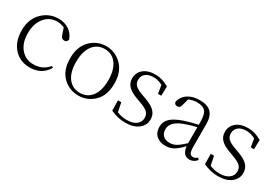

<svg xmlns="http://www.w3.org/2000/svg" viewBox="12 -1157 2556 1807"><g transform="rotate(30 1289.5 -253.5)"><path d="M464.8 -103.5 482.4 -93.8Q418.9 13.7 290 13.7Q182.6 13.7 116.7 -59.6Q50.8 -132.8 50.8 -253.9Q50.8 -375 124 -448.2Q197.3 -521.5 299.8 -521.5Q364.3 -521.5 413.6 -488.8Q462.9 -456.1 481.4 -398.4Q473.6 -368.2 445.3 -368.2Q414.1 -368.2 403.3 -403.3L379.9 -473.6Q338.9 -491.2 301.8 -491.2Q218.8 -491.2 166.5 -427.2Q114.3 -363.3 114.3 -257.8Q114.3 -154.3 167 -91.8Q219.7 -29.3 304.7 -29.3Q404.3 -29.3 464.8 -103.5Z M817.4 13.7Q717.8 13.7 647.5 -55.7Q577.1 -125 577.1 -252.9Q577.1 -379.9 647.9 -450.7Q718.8 -521.5 817.4 -521.5Q915 -521.5 986.3 -450.7Q1057.6 -379.9 1057.6 -252.9Q1057.6 -125 986.8 -55.7Q916 13.7 817.4 13.7ZM689.5 -77.6Q736.3 -15.6 817.4 -15.6Q898.4 -15.6 945.3 -77.6Q992.2 -139.6 992.2 -252Q992.2 -364.3 945.3 -427.7Q898.4 -491.2 817.4 -491.2Q736.3 -491.2 689.5 -427.7Q642.6 -364.3 642.6 -252Q642.6 -139.6 689.5 -77.6Z M1335.9 -294.9 1383.8 -277.3Q1458 -250 1489.7 -215.8Q1521.5 -181.6 1521.5 -130.9Q1521.5 -69.3 1470.2 -27.8Q1418.9 13.7 1326.2 13.7Q1247.1 13.7 1167 -23.4L1165 -134.8H1201.2L1220.7 -37.1Q1270.5 -15.6 1326.2 -15.6Q1393.6 -15.6 1429.7 -43.5Q1465.8 -71.3 1465.8 -116.2Q1465.8 -154.3 1441.9 -177.2Q1418 -200.2 1355.5 -222.7L1305.7 -241.2Q1243.2 -263.7 1210 -296.9Q1176.8 -330.1 1176.8 -381.8Q1176.8 -443.4 1223.1 -482.4Q1269.5 -521.5 1352.5 -521.5Q1425.8 -521.5 1499 -477.5L1496.1 -376H1460.9L1446.3 -464.8Q1398.4 -491.2 1350.6 -491.2Q1293 -491.2 1262.7 -465.3Q1232.4 -439.5 1232.4 -398.4Q1232.4 -360.4 1255.9 -337.9Q1279.3 -315.4 1335.9 -294.9Z M1938.5 -115.2V-289.1Q1870.1 -273.4 1807.6 -250Q1687.5 -204.1 1687.5 -125Q1687.5 -78.1 1713.9 -54.2Q1740.2 -30.3 1786.1 -30.3Q1822.3 -30.3 1855.5 -49.3Q1888.7 -68.4 1938.5 -115.2ZM2087.9 -44.9 2103.5 -28.3Q2072.3 12.7 2024.4 12.7Q1951.2 12.7 1940.4 -84Q1891.6 -31.2 1852.5 -8.8Q1813.5 13.7 1763.7 13.7Q1703.1 13.7 1665 -20Q1627 -53.7 1627 -114.3Q1627 -169.9 1666 -208Q1705.1 -246.1 1795.9 -277.3Q1863.3 -299.8 1938.5 -315.4V-348.6Q1938.5 -430.7 1910.6 -460.9Q1882.8 -491.2 1820.3 -491.2Q1775.4 -491.2 1732.4 -471.7L1713.9 -402.3Q1707 -364.3 1674.8 -364.3Q1645.5 -364.3 1640.6 -394.5Q1655.3 -455.1 1706.1 -488.3Q1756.8 -521.5 1833 -521.5Q1917 -521.5 1957 -481.4Q1997.1 -441.4 1997.1 -353.5V-113.3Q1997.1 -63.5 2008.3 -43.9Q2019.5 -24.4 2043 -24.4Q2064.5 -24.4 2087.9 -44.9Z M2343.8 -294.9 2391.6 -277.3Q2465.8 -250 2497.6 -215.8Q2529.3 -181.6 2529.3 -130.9Q2529.3 -69.3 2478 -27.8Q2426.8 13.7 2334 13.7Q2254.9 13.7 2174.8 -23.4L2172.9 -134.8H2209L2228.5 -37.1Q2278.3 -15.6 2334 -15.6Q2401.4 -15.6 2437.5 -43.5Q2473.6 -71.3 2473.6 -116.2Q2473.6 -154.3 2449.7 -177.2Q2425.8 -200.2 2363.3 -222.7L2313.5 -241.2Q2251 -263.7 2217.8 -296.9Q2184.6 -330.1 2184.6 -381.8Q2184.6 -443.4 2231 -482.4Q2277.3 -521.5 2360.4 -521.5Q2433.6 -521.5 2506.8 -477.5L2503.9 -376H2468.8L2454.1 -464.8Q2406.2 -491.2 2358.4 -491.2Q2300.8 -491.2 2270.5 -465.3Q2240.2 -439.5 2240.2 -398.4Q2240.2 -360.4 2263.7 -337.9Q2287.1 -315.4 2343.8 -294.9Z"/></g></svg>

Font: GenYoMin TW TTF ExtraLight
Style: Regular
Weight: 250
Version: Version 1.300